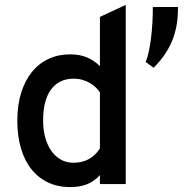

<svg xmlns="http://www.w3.org/2000/svg" viewBox="-20 -742 762 774"><path d="M262.2 12.2Q213.9 12.2 174.6 -6.1Q135.3 -24.4 107.4 -58.8Q79.6 -93.3 64.7 -143.1Q49.8 -192.9 49.8 -255.9Q49.8 -318.8 65.4 -368.4Q81.1 -418 109.1 -452.4Q137.2 -486.8 176.3 -504.9Q215.3 -522.9 262.2 -522.9Q304.2 -522.9 333.7 -509.3Q363.3 -495.6 382.8 -475.1V-673.8L486.8 -722.2V0H382.8V-36.1Q362.3 -13.2 333.7 -0.5Q305.2 12.2 262.2 12.2ZM276.9 -85.9Q312 -85.9 338.9 -101.1Q365.7 -116.2 382.8 -144V-369.1Q377 -378.9 367.2 -388.7Q357.4 -398.4 344 -406.5Q330.6 -414.6 313.7 -419.7Q296.9 -424.8 276.9 -424.8Q218.3 -424.8 186 -381.6Q153.8 -338.4 153.8 -255.9Q153.8 -218.8 162.4 -187.7Q170.9 -156.7 186.8 -134Q202.6 -111.3 225.3 -98.6Q248 -85.9 276.9 -85.9ZM697.3 -713.9V-706.1Q697.3 -632.3 672.6 -574.5Q647.9 -516.6 599.1 -468.8L566.9 -492.7Q573.7 -506.3 579.1 -530.8Q584.5 -555.2 588.4 -585Q592.3 -614.7 594.2 -648.2Q596.2 -681.6 596.2 -713.9Z"/></svg>

Font: Overpass
Style: Regular
Weight: 400
Designer: Delve Withrington
Foundry: Delve Fonts
Version: Version 1.001